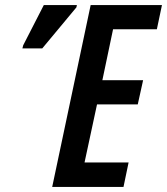

<svg xmlns="http://www.w3.org/2000/svg" viewBox="-20 -734 656 754"><path d="M185 0 336 -714H616L596 -619H424L382 -419H542L521 -324H361L312 -96H485L465 0ZM68 -544 71 -556 152 -714H282L280 -705L146 -544Z"/></svg>

Font: Noto Sans ExtraCondensed SemiBold
Style: Italic
Weight: 600
Width: 2
Italic angle: -12°
Designer: Monotype Design Team
Foundry: Monotype Imaging Inc.
Version: Version 2.013; ttfautohint (v1.8.4.7-5d5b)